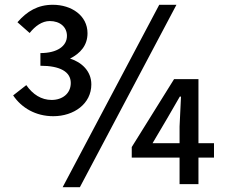

<svg xmlns="http://www.w3.org/2000/svg" viewBox="-20 -748 943 803"><path d="M203 -262C289 -262 362 -314 362 -395C362 -451 321 -488 273 -503C316 -525 346 -558 346 -609C346 -683 279 -728 201 -728C138 -728 93 -701 53 -655L104 -610C127 -639 156 -660 188 -660C231 -660 260 -635 260 -598C260 -555 219 -526 149 -526V-473C231 -473 276 -448 276 -401C276 -356 240 -330 196 -330C153 -330 117 -353 90 -392L35 -349C70 -297 129 -262 203 -262ZM242 35H314L718 -728H646ZM531 -89H731V22H810V-89H875V-149H810V-417H708L531 -133ZM618 -149 680 -254 732 -344H737L731 -219V-149Z"/></svg>

Font: コーポレート・ロゴ ver3 Medium
Style: Regular
Weight: 500
Designer: [KANA_main] LOGOTYPE.JP [Source Han Sans] Ryoko NISHIZUKA 西塚涼子 (kana, bopomofo & ideographs); Paul D. Hunt (Latin, Greek
Version: Version 12.001;FEAKit 1.0